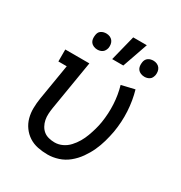

<svg xmlns="http://www.w3.org/2000/svg" viewBox="-178 -881 956 1015"><g transform="rotate(30 300.0 -373.5)"><path d="M258 8Q227 8 197.5 2Q168 -4 144 -19.5Q120 -35 103 -58.5Q86 -82 78.5 -110Q71 -138 71.5 -168.5Q72 -199 77 -230L113 -447H62V-520H209L159 -218Q156 -199 155 -180.5Q154 -162 157.5 -144.5Q161 -127 169.5 -111.5Q178 -96 191 -85.5Q204 -75 222 -70.5Q240 -66 258 -66Q282 -66 304.5 -76.5Q327 -87 344.5 -106Q362 -125 374.5 -146.5Q387 -168 395.5 -191Q404 -214 410.5 -237Q417 -260 421 -284Q430 -341 427 -396.5Q424 -452 409 -504L489 -523Q506 -464 509.5 -400.5Q513 -337 502 -272Q496 -240 487 -208Q478 -176 464 -145.5Q450 -115 429.5 -86Q409 -57 382 -35Q355 -13 322.5 -2.5Q290 8 258 8ZM496 -604Q484 -604 473 -608.5Q462 -613 455.5 -621.5Q449 -630 447.5 -641.5Q446 -653 448 -665Q449 -673 453 -680.5Q457 -688 464 -693Q471 -698 479.5 -700Q488 -702 496 -702Q507 -702 517.5 -697.5Q528 -693 534.5 -684.5Q541 -676 543 -664.5Q545 -653 543 -641Q541 -633 537.5 -625.5Q534 -618 526.5 -613Q519 -608 511.5 -606Q504 -604 496 -604ZM208 -604Q197 -604 186 -608.5Q175 -613 168.5 -621.5Q162 -630 160.5 -641.5Q159 -653 161 -665Q162 -673 165.5 -680.5Q169 -688 176.5 -693Q184 -698 192 -700Q200 -702 208 -702Q220 -702 230.5 -697.5Q241 -693 247.5 -684.5Q254 -676 256 -664.5Q258 -653 256 -641Q254 -633 250 -625.5Q246 -618 239 -613Q232 -608 224 -606Q216 -604 208 -604ZM302 -600 341 -755H424L370 -600Z"/></g></svg>

Font: Iosevka HT Extended
Style: Italic
Weight: 400
Width: 7
Italic angle: -9°
Monospace: yes
Designer: Belleve Invis
Foundry: Belleve Invis
Version: Version 32.3.0; ttfautohint (v1.8.4)